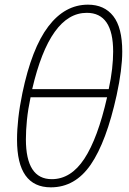

<svg xmlns="http://www.w3.org/2000/svg" viewBox="-20 -793 551 823"><path d="M198 10Q53 10 53 -194Q53 -237 58.5 -286.5Q64 -336 76 -394Q116 -586 187 -679.5Q258 -773 357 -773Q427 -773 465.5 -724Q504 -675 504 -572Q504 -496 480 -385Q436 -185 369 -87.5Q302 10 198 10ZM118 -411H446Q456 -457 460.5 -497.5Q465 -538 465 -572Q465 -738 352 -738Q194 -738 118 -411ZM202 -25Q284 -25 341.5 -112.5Q399 -200 439 -376H111Q100 -324 95.5 -279Q91 -234 91 -196Q91 -25 202 -25Z"/></svg>

Font: Noto Sans Disp ExtLt
Style: Italic
Weight: 200
Italic angle: -12°
Designer: Monotype Design Team
Foundry: Monotype Imaging Inc.
Version: Version 2.000;GOOG;noto-source:20170915:90ef993387c0